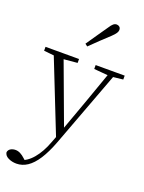

<svg xmlns="http://www.w3.org/2000/svg" viewBox="-205 -891 937 1249"><g transform="rotate(20 264.0 -266.0)"><path d="M73 271Q42 271 16.5 258.5Q-9 246 -12 223Q-9 206 5.5 197.5Q20 189 39 189Q56 189 72.5 197.5Q89 206 105 221L133 246L103 259L83 242Q133 231 173.5 183Q214 135 241 62L269 -11L272 -19L362 -268L447 -508H485L277 48Q248 125 216 174.5Q184 224 148.5 247.5Q113 271 73 271ZM266 43 48 -508H117L289 -44L295 -30ZM-8 -481V-508H224V-481L114 -471H90ZM339 -481V-508H540V-481L459 -472H445ZM229 -616Q255 -655 281.5 -692.5Q308 -730 331 -764Q345 -786 355.5 -794.5Q366 -803 378 -803Q389 -803 397.5 -796Q406 -789 406 -775Q406 -765 398.5 -753Q391 -741 371 -722Q342 -696 310.5 -665.5Q279 -635 246 -603Z"/></g></svg>

Font: Noto Serif SC
Style: Regular
Weight: 200
Designer: Ryoko NISHIZUKA 西塚涼子 (kana & ideographs); Frank Grießhammer (Latin, Greek & Cyrillic); Wenlong ZHANG 张文龙 (bopomofo); San
Foundry: Adobe
Version: Version 2.001;hotconv 1.1.0;makeotfexe 2.6.0